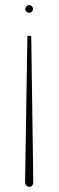

<svg xmlns="http://www.w3.org/2000/svg" viewBox="-20 -730 230 750"><path d="M94 -680C102 -680 109 -687 109 -695C109 -703 102 -710 94 -710C86 -710 79 -703 79 -695C79 -687 86 -680 94 -680ZM78 -18C78 -5 89 0 95 0C102 0 110 -6 110 -18L102 -590H87Z"/></svg>

Font: Advent Pro
Style: Thin
Weight: 100
Designer: Andreas Kalpakidis
Foundry: Andreas Kalpakidis
Version: Version 2.002 2007